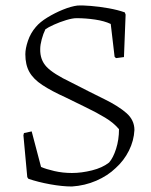

<svg xmlns="http://www.w3.org/2000/svg" viewBox="-20 -668 549 697"><path d="M241 9Q206 9 162 1Q118 -7 83 -19L79 -25L65 -177L67 -185L95 -191L129 -62Q147 -54 177.5 -47Q208 -40 241 -40Q276 -40 314 -49.5Q352 -59 376 -78Q391 -95 401.5 -128Q412 -161 412 -199Q393 -222 361.5 -241Q330 -260 292.5 -278Q255 -296 219 -314Q166 -338 133.5 -359.5Q101 -381 86.5 -407Q72 -433 72 -471Q72 -492 81.5 -520Q91 -548 110 -570Q125 -588 152 -604.5Q179 -621 208.5 -633Q238 -645 262 -648Q278 -649 309.5 -646.5Q341 -644 374.5 -638Q408 -632 433 -623L436 -615L430 -461L401 -457L396 -462L382 -581Q359 -592 325 -597Q291 -602 258 -602Q243 -602 220 -595Q197 -588 176 -578.5Q155 -569 145 -562Q137 -546 131.5 -525.5Q126 -505 126 -490Q125 -451 149 -425.5Q173 -400 238 -369Q306 -334 358 -308.5Q410 -283 439 -257.5Q468 -232 468 -196Q466 -157 448 -121Q430 -85 400 -58Q371 -30 329.5 -12Q288 6 241 9Z"/></svg>

Font: Labrada Light
Style: Regular
Weight: 300
Designer: Mercedes Jáuregui
Foundry: Omnibus-Type Team
Version: Version 1.000; ttfautohint (v1.8.4.7-5d5b)